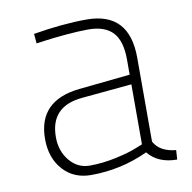

<svg xmlns="http://www.w3.org/2000/svg" viewBox="-64 -573 646 646"><g transform="rotate(-10 259.0 -250.0)"><path d="M418 -353V-66Q438 -29 493 -24L491 8Q426 8 392 -34Q300 9 197 9Q138 9 101.5 -31.5Q65 -72 65 -137Q65 -268 208 -283L383 -301V-353Q383 -417 355.5 -446Q328 -475 272 -475Q240 -475 195 -471Q150 -467 122 -463L93 -459L90 -492Q192 -509 272 -509Q418 -509 418 -353ZM383 -268 212 -252Q102 -242 102 -137Q102 -89 129.5 -56Q157 -23 198 -23Q242 -23 288 -33Q334 -43 358 -53L383 -63Z"/></g></svg>

Font: TitilliumMaps29L
Style: 1 wt
Weight: 100
Designer: Campivisivi
Foundry: Accademia di Belle Arti di Urbino and students of MA course of Visual design
Version: Version 001.001